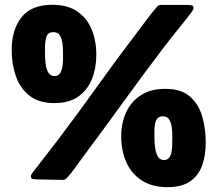

<svg xmlns="http://www.w3.org/2000/svg" viewBox="-20 -749 908 802"><path d="M208 -318.4Q142.1 -318.4 102.8 -349.6Q63.5 -380.9 46.1 -431.4Q28.8 -481.9 28.8 -540.5Q28.8 -624 69.6 -676.5Q110.4 -729 198.7 -729Q262.2 -729 302.7 -701.2Q343.3 -673.3 362.8 -626.2Q382.3 -579.1 382.3 -520Q382.3 -464.4 364 -418.7Q345.7 -373 307.1 -345.7Q268.6 -318.4 208 -318.4ZM763.2 -728.5Q769.5 -728.5 779.1 -727.1Q788.6 -725.6 788.6 -715.8Q788.6 -710.9 784.9 -705.3Q781.2 -699.7 778.3 -695.8Q752.9 -662.1 726.1 -629.4Q699.2 -596.7 673.3 -563Q585 -447.3 499.8 -329.3Q414.6 -211.4 327.6 -94.7Q311 -72.8 294.4 -49.1Q277.8 -25.4 259.3 -5.4Q252.4 2.4 242.7 2.4L133.8 0.5Q127.9 0.5 118.4 -1Q108.9 -2.4 108.9 -11.7Q108.9 -17.1 112.5 -22.5Q116.2 -27.8 119.1 -31.7Q144.5 -65.4 170.7 -98.4Q196.8 -131.3 222.2 -165Q305.7 -275.4 386 -387.9Q466.3 -500.5 550.3 -610.4Q571.3 -637.7 592.3 -666.3Q613.3 -694.8 635.7 -720.7Q643.1 -728.5 651.4 -728.5ZM168 -554.7Q168 -543.5 168 -523.2Q168 -502.9 170.7 -481.7Q173.3 -460.4 181.9 -445.8Q190.4 -431.2 207.5 -431.2Q224.6 -431.2 231.9 -444.6Q239.3 -458 241.2 -475.1Q243.2 -492.2 243.2 -503.9Q243.2 -515.6 243.2 -533.9Q243.2 -552.2 240.5 -570.8Q237.8 -589.4 229.2 -602.1Q220.7 -614.7 203.6 -614.7Q179.2 -614.7 173.6 -594Q168 -573.2 168 -554.7ZM680.2 32.7Q615.7 32.7 572.8 5.1Q529.8 -22.5 508.1 -70.3Q486.3 -118.2 486.3 -179.2Q486.3 -235.8 507.3 -280.8Q528.3 -325.7 569.3 -351.8Q610.4 -377.9 669.4 -377.9Q736.8 -377.9 773.7 -345.5Q810.5 -313 825 -261.5Q839.4 -210 839.4 -152.8Q839.4 -99.1 824 -57.1Q808.6 -15.1 773.9 8.8Q739.3 32.7 680.2 32.7ZM625 -197.8Q625 -186.5 625.2 -167.2Q625.5 -147.9 628.7 -127.9Q631.8 -107.9 640.1 -94.2Q648.4 -80.6 665 -80.6Q680.7 -80.6 687.7 -91.6Q694.8 -102.5 697 -117.4Q699.2 -132.3 699.2 -143.6Q699.2 -155.3 699.7 -175Q700.2 -194.8 697.8 -215.1Q695.3 -235.4 687 -249.3Q678.7 -263.2 660.6 -263.2Q643.1 -263.2 635.7 -252.2Q628.4 -241.2 626.7 -226.1Q625 -210.9 625 -197.8Z"/></svg>

Font: Belanosima
Style: Bold
Weight: 700
Designer: The DocRepair Project, Santiago Orozco
Foundry: Google
Version: Version 2.000